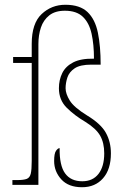

<svg xmlns="http://www.w3.org/2000/svg" viewBox="-20 -775 527 805"><path d="M324 10Q267 10 237 -23Q207 -56 207 -100Q207 -132 215 -143Q223 -154 230 -154Q229 -81 253 -48Q277 -15 325 -15Q369 -15 393 -46Q417 -77 417 -132Q417 -176 400 -206Q383 -236 338 -264Q292 -291 259.5 -323.5Q227 -356 227 -405Q227 -440 241 -468.5Q255 -497 287 -513.5Q319 -530 374 -529Q374 -588 364 -633.5Q354 -679 327.5 -704.5Q301 -730 252 -730Q211 -730 186.5 -710.5Q162 -691 151.5 -659.5Q141 -628 141 -590V0H32V-20H52Q79 -20 92 -25Q105 -30 109 -47Q113 -64 113 -100V-511H35V-536H113V-591Q113 -677 154.5 -716Q196 -755 254 -755Q315 -755 347 -724.5Q379 -694 390.5 -637.5Q402 -581 402 -504H363Q316 -504 293 -488.5Q270 -473 262.5 -450Q255 -427 255 -405Q255 -382 272.5 -353.5Q290 -325 345 -291Q403 -256 424 -218Q445 -180 445 -132Q445 -65 412 -27.5Q379 10 324 10Z"/></svg>

Font: Noto Serif Tamil Condensed Thin
Style: Regular
Weight: 100
Width: 3
Designer: Indian Type Foundry, Tom Grace, and the Monotype Design Team
Foundry: Monotype Imaging Inc.
Version: Version 2.004; ttfautohint (v1.8.4.7-5d5b)